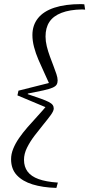

<svg xmlns="http://www.w3.org/2000/svg" viewBox="-20 -770 435 936"><path d="M242 -241Q242 -229 227 -208.5Q212 -188 191 -162.5Q170 -137 148 -108Q126 -79 111.5 -49.5Q97 -20 97 9Q97 43 114.5 66.5Q132 90 168 103Q204 116 260 120Q261 120 261 120Q261 120 262 120L255 146Q254 146 254 146Q254 146 253 146Q188 144 139 129Q90 114 62 84Q34 54 34 6Q34 -19 44.5 -45Q55 -71 73 -97Q91 -123 114 -149.5Q137 -176 162.5 -203.5Q188 -231 212 -260L220 -240L65 -305L70 -328L237 -370L225 -351Q211 -383 196 -415Q181 -447 167.5 -478.5Q154 -510 146 -540.5Q138 -571 138 -599Q138 -647 165 -681Q192 -715 245 -732.5Q298 -750 375 -750Q380 -750 383.5 -749.5Q387 -749 391 -749L395 -723Q391 -723 387.5 -723.5Q384 -724 380 -724Q320 -723 280 -707.5Q240 -692 221 -663.5Q202 -635 202 -592Q202 -569 208 -544.5Q214 -520 223 -495.5Q232 -471 240.5 -449Q249 -427 255 -409Q261 -391 261 -378Q261 -366 256 -357.5Q251 -349 236 -342.5Q221 -336 192 -329.5Q163 -323 116 -314L115 -311Q154 -298 179 -289Q204 -280 217.5 -273Q231 -266 236.5 -258.5Q242 -251 242 -241Z"/></svg>

Font: Roboto Serif 120pt Expanded Light
Style: Italic
Weight: 300
Width: 7
Italic angle: -10°
Designer: Greg Gazdowicz
Foundry: Commercial Type
Version: Version 1.008